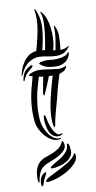

<svg xmlns="http://www.w3.org/2000/svg" viewBox="-102 -742 509 1015"><g transform="rotate(-10 153.0 -234.0)"><path d="M299 -444Q300 -443 300 -439.5Q300 -436 299 -434Q290 -405 268 -393Q246 -381 229 -381Q208 -381 186 -384.5Q164 -388 144 -403Q142 -405 139 -407Q136 -409 136 -411Q136 -414 139 -415.5Q142 -417 144 -418Q153 -420 167.5 -421.5Q182 -423 196 -421Q206 -419 220 -419Q234 -419 248.5 -421Q263 -423 275 -427.5Q287 -432 293 -441Q296 -445 299 -444ZM306 -475 303 -470Q286 -448 267 -441.5Q248 -435 227 -436Q206 -437 184.5 -441.5Q163 -446 142 -447Q114 -448 86 -430Q58 -412 38 -367Q35 -361 34 -364.5Q33 -368 34 -371Q42 -401 53 -421Q64 -441 76.5 -453.5Q89 -466 103 -472Q117 -478 132 -480Q149 -537 158.5 -591.5Q168 -646 160 -695Q160 -699 160 -699Q162 -700 164 -698Q166 -696 166 -695Q188 -647 184 -592.5Q180 -538 164 -478Q169 -477 172 -477Q175 -477 179 -477Q184 -503 188.5 -532.5Q193 -562 195.5 -589Q198 -616 197 -638Q196 -660 190 -671Q187 -680 190 -680Q192 -680 193 -678Q194 -676 196 -674Q210 -660 218 -636Q226 -612 229 -585Q232 -558 231 -531.5Q230 -505 225 -485L221 -469Q224 -467 227 -467Q230 -467 233 -466Q239 -496 243.5 -526Q248 -556 247 -589Q247 -596 248 -596Q250 -596 251 -593Q252 -590 253 -588Q265 -566 264.5 -533Q264 -500 259 -463Q281 -463 301 -475Q306 -478 306 -475ZM99 -407Q99 -402 93.5 -397Q88 -392 85 -390Q80 -386 73.5 -380.5Q67 -375 62 -369Q57 -361 52.5 -355Q48 -349 45 -338Q44 -336 42.5 -334.5Q41 -333 40 -334Q37 -337 40 -347Q44 -362 48 -371.5Q52 -381 63 -392Q67 -396 73 -400Q79 -404 85 -407Q91 -410 95 -410Q99 -410 99 -407ZM177 -5Q182 -7 181 -4Q180 -1 178 0Q160 6 140 -2Q120 -10 103 -27Q86 -44 74 -66.5Q62 -89 59 -111Q54 -158 58 -202Q62 -246 73 -289L90 -352Q84 -352 78 -355Q71 -357 71 -360Q71 -362 78 -366Q106 -380 134.5 -378Q163 -376 192 -371Q210 -368 228.5 -366.5Q247 -365 269 -374Q271 -376 273 -375Q275 -373 272 -368Q266 -355 255 -349Q244 -343 232 -340Q224 -314 218 -293.5Q212 -273 208 -259Q197 -211 182.5 -161.5Q168 -112 163 -78Q161 -67 159 -66Q157 -65 155 -70Q153 -75 152 -78Q148 -107 150.5 -138.5Q153 -170 160 -203Q167 -236 176 -269.5Q185 -303 195 -337Q190 -337 185 -337Q180 -337 175 -338Q167 -317 158.5 -296.5Q150 -276 142 -258Q141 -256 137.5 -248.5Q134 -241 132 -241Q128 -242 129 -250.5Q130 -259 130 -262Q132 -277 136.5 -297Q141 -317 145 -340Q140 -341 134 -341.5Q128 -342 122 -344Q116 -324 110.5 -305Q105 -286 100 -267Q92 -232 88 -192.5Q84 -153 88 -111Q90 -92 98.5 -72Q107 -52 119 -36Q131 -20 146.5 -11Q162 -2 177 -5ZM186 -27Q191 -31 192 -27.5Q193 -24 188 -21Q184 -18 177.5 -16.5Q171 -15 163 -16Q155 -17 146 -22Q137 -27 129 -38Q122 -47 117.5 -64Q113 -81 111 -97.5Q109 -114 110 -126Q111 -138 115 -138Q120 -138 122.5 -124Q125 -110 127 -101Q131 -85 138 -68Q145 -51 153 -41Q163 -28 171 -25.5Q179 -23 186 -27ZM67 161Q73 159 72 163Q71 167 69 172Q64 181 61 186.5Q58 192 56 196.5Q54 201 52 206.5Q50 212 47 222Q45 227 43.5 228Q42 229 41 230Q38 232 36.5 227Q35 222 35 214Q35 208 36.5 200Q38 192 42 184Q46 176 52 169.5Q58 163 67 161ZM30 200Q27 209 26 209Q24 209 22.5 203Q21 197 21 192Q21 154 29.5 132.5Q38 111 52.5 99Q67 87 85 81Q103 75 121 68Q139 61 155.5 49.5Q172 38 183 14Q185 9 188 15Q191 21 193 30Q196 48 183.5 62Q171 76 153 86.5Q135 97 115 104.5Q95 112 82 118Q55 131 44.5 152.5Q34 174 30 200ZM64 209Q64 199 87 187Q110 175 139.5 160.5Q169 146 197 128Q225 110 235 88H237Q241 88 241.5 94Q242 100 242 102Q242 124 222.5 144Q203 164 175 179.5Q147 195 117.5 204Q88 213 68 213Q64 213 64 209ZM101 141Q103 134 119.5 125Q136 116 155.5 104Q175 92 190.5 74.5Q206 57 206 33Q206 30 206.5 30Q207 30 212 32Q218 37 219.5 50.5Q221 64 221 72Q221 90 210 104Q199 118 182 127Q165 136 145 141Q125 146 108 146Q106 146 103 145.5Q100 145 101 141Z"/></g></svg>

Font: Akronim
Style: Regular
Weight: 400
Designer: Grzegorz Klimczewski
Foundry: Fonty.PL
Version: Version 1.002